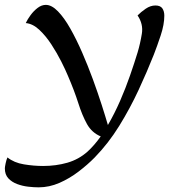

<svg xmlns="http://www.w3.org/2000/svg" viewBox="-72 -576 704 799"><path d="M88.9 203.6Q69.3 203.6 45.4 200.9Q21.5 198.2 -0.7 189.9Q-22.9 181.6 -37.4 166Q-51.8 150.4 -51.8 124.5Q-51.8 119.1 -48.6 103.8Q-45.4 88.4 -41 79.1Q-13.7 101.1 27.3 107.9Q68.4 114.7 107.4 114.7Q161.1 114.7 208.5 101.1Q255.9 87.4 292.5 54.7Q320.3 29.3 347.2 -8.3Q310.1 -23.9 290 -59.8Q270 -95.7 253.7 -147.2Q237.3 -198.7 210.4 -261.2Q200.7 -284.7 182.9 -320.1Q165 -355.5 141.6 -391.4Q118.2 -427.2 91.1 -452.4Q64 -477.5 35.2 -480Q42.5 -495.6 55.4 -513.2Q68.4 -530.8 84.7 -543.2Q101.1 -555.7 118.7 -555.7Q143.1 -555.7 169.2 -528.8Q195.3 -502 220.7 -457Q246.1 -412.1 270 -357.2Q293.9 -302.2 314.5 -246.1Q335 -189.9 351.1 -139.9Q367.2 -89.8 377 -55.7Q404.8 -103.5 428 -156.7Q451.2 -210 469.2 -262Q487.3 -314 500.5 -357.4Q511.7 -395 518.3 -435.5Q524.9 -476.1 500.5 -511.7Q514.2 -525.9 534.2 -539.6Q554.2 -553.2 574.7 -553.2Q595.2 -553.2 603.5 -541.3Q611.8 -529.3 611.8 -510.7Q611.8 -474.1 596.7 -428.5Q581.5 -382.8 567.9 -348.1Q540.5 -278.8 504.9 -201.9Q469.2 -125 424.1 -52Q378.9 21 321.8 79.6Q292.5 109.4 255.1 137.9Q217.8 166.5 175.3 185.1Q132.8 203.6 88.9 203.6Z"/></svg>

Font: Lumanosimo
Style: Regular
Weight: 400
Designer: The DocRepair Project, Eduardo Rodriguez Tunni
Foundry: Google
Version: Version 1.010